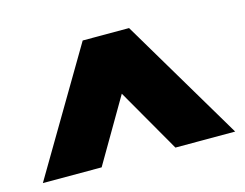

<svg xmlns="http://www.w3.org/2000/svg" viewBox="-63 -830 724 568"><g transform="rotate(-15 299.0 -546.5)"><path d="M5 -358 228 -735H370L594 -358H411L299 -553L185 -358Z"/></g></svg>

Font: Lexend ExtraBold
Style: Regular
Weight: 800
Designer: Bonnie Shaver-Troup, Thomas Jockin
Foundry: Lexend
Version: Version 1.007; ttfautohint (v1.8.3)